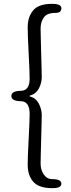

<svg xmlns="http://www.w3.org/2000/svg" viewBox="-20 -809 371 998"><path d="M253 169Q185 169 156 139Q124 106 124 48Q124 23 125 -2L133 -172Q134 -195 134 -218Q134 -283 87 -283Q39 -284 39 -310Q39 -336 87 -337Q134 -337 134 -399Q134 -422 133 -445L125 -617Q124 -642 124 -667Q124 -725 156 -759Q185 -789 251 -789Q299 -789 299 -766Q299 -742 269 -742Q224 -742 207.5 -718Q191 -694 191 -661Q191 -637 192 -613L196 -456Q197 -432 197 -408Q197 -378 182.5 -350Q168 -322 141 -314Q133 -312 133 -310Q133 -308 141 -306Q168 -298 182.5 -269Q197 -240 197 -211Q197 -187 196 -163L192 -7Q191 17 191 41Q191 74 207.5 98Q224 122 251 122Q299 122 299 146Q299 169 253 169Z"/></svg>

Font: Resource Han Rounded JP Normal
Style: Regular
Weight: 350
Designer: Cyano Hao (round all glyphs); Ryoko NISHIZUKA 西塚涼子 (kana, bopomofo & ideographs); Paul D. Hunt (Latin, Greek & Cyrillic)
Foundry: Cyano Hao
Version: 0.990